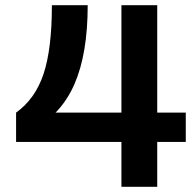

<svg xmlns="http://www.w3.org/2000/svg" viewBox="-20 -720 752 740"><path d="M180 -700H318Q318 -513 267 -396Q216 -279 110 -224L82 -286H696V-173H42V-286Q116 -339 148 -435.5Q180 -532 180 -700ZM448 -700H586V0H448Z"/></svg>

Font: Uncut Sans Variable
Style: Regular
Weight: 400
Designer: Kasper Nordkvist
Foundry: UNCUT.wtf
Version: Version 1.304;Glyphs 3.2 (3246)